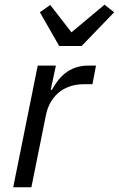

<svg xmlns="http://www.w3.org/2000/svg" viewBox="-20 -794 504 814"><path d="M326 -599 464 -742 423 -774 283 -657 193 -773 149 -742 231 -599ZM113 0 175 -307C189 -377 241 -437 336 -437H372L387 -516H355C271 -516 228 -464 200 -413H195L217 -516H140L36 0Z"/></svg>

Font: LVC Sans
Style: Italic
Weight: 400
Italic angle: -11.31°
Designer: Mike Abbink, Paul van der Laan, Pieter van Rosmalen
Foundry: Bold Monday
Version: Version 3.0